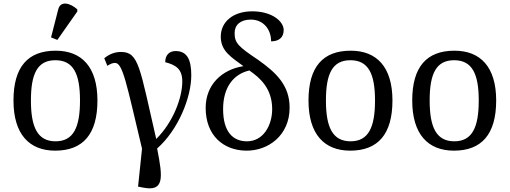

<svg xmlns="http://www.w3.org/2000/svg" viewBox="-20 -828 2835 1068"><path d="M299 -606 410 -764V-776C372 -810 317 -827 304 -776L264 -620ZM287 10C441 10 522 -81 522 -269C522 -456 434 -546 290 -546C135 -546 55 -456 55 -269C55 -81 143 10 287 10ZM289 -42C189 -42 152 -120 152 -269C152 -418 188 -493 288 -493C388 -493 425 -418 425 -269C425 -120 389 -42 289 -42Z M773 215C894 240 887 164 854 -2C971 -105 1044 -285 1044 -409C1044 -496 1021 -544 957 -544C921 -544 899 -521 899 -482C958 -467 994 -444 994 -375C994 -284 943 -148 849 -55C757 -453 753 -539 653 -539C620 -539 589 -528 560 -504L577 -462C595 -473 606 -478 620 -478C663 -478 683 -365 770 -1L748 210Z M1348 10C1471 12 1591 -74 1591 -229C1591 -354 1516 -424 1416 -495C1307 -568 1285 -588 1285 -644C1285 -689 1317 -719 1375 -719C1445 -719 1488 -665 1488 -598C1531 -598 1558 -619 1558 -661C1558 -708 1495 -765 1383 -765C1277 -765 1208 -707 1208 -624C1208 -543 1268 -509 1334 -460C1213 -441 1124 -356 1124 -228C1124 -75 1222 8 1348 10ZM1349 -42C1277 -44 1221 -93 1221 -221C1221 -344 1280 -416 1367 -436C1425 -396 1494 -337 1494 -221C1494 -132 1445 -39 1349 -42Z M1928 10C2082 10 2163 -81 2163 -269C2163 -456 2075 -546 1931 -546C1776 -546 1696 -456 1696 -269C1696 -81 1784 10 1928 10ZM1930 -42C1830 -42 1793 -120 1793 -269C1793 -418 1829 -493 1929 -493C2029 -493 2066 -418 2066 -269C2066 -120 2030 -42 1930 -42Z M2505 10C2659 10 2740 -81 2740 -269C2740 -456 2652 -546 2508 -546C2353 -546 2273 -456 2273 -269C2273 -81 2361 10 2505 10ZM2507 -42C2407 -42 2370 -120 2370 -269C2370 -418 2406 -493 2506 -493C2606 -493 2643 -418 2643 -269C2643 -120 2607 -42 2507 -42Z"/></svg>

Font: Noto Serif
Style: Regular
Weight: 400
Designer: Monotype Design Team
Foundry: Monotype Imaging Inc.
Version: Version 2.015